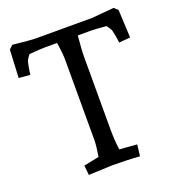

<svg xmlns="http://www.w3.org/2000/svg" viewBox="-131 -821 857 931"><g transform="rotate(-20 297.5 -355.0)"><path d="M585 -553 527 -548Q522 -587 516 -610Q515 -620 496 -644Q441 -649 415 -649H350Q343 -579 343 -538V-167Q343 -110 350 -61L440 -54L433 5Q367 0 287 0L169 5L164 -45L243 -61Q252 -119 252 -137V-568Q252 -575 250.5 -590.5Q249 -606 246.5 -624.5Q244 -643 243 -649H180Q154 -649 99 -644Q80 -620 79 -610Q73 -587 68 -548L10 -553L17 -697L36 -715Q130 -705 150 -705H445L559 -715L578 -697Z"/></g></svg>

Font: Andada
Style: Regular
Weight: 400
Designer: Carolina Giovagnoli
Foundry: Carolina Giovagnoli
Version: Version 1.003